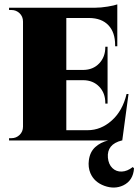

<svg xmlns="http://www.w3.org/2000/svg" viewBox="-20 -635 626 868"><path d="M580.1 120.1 585.9 126Q582 181.6 537.1 203.1Q497.6 221.7 451.9 205.1Q406.2 188.5 388.7 147.9Q377.4 121.1 381.8 88.9Q386.7 51.8 410.6 30Q434.6 8.3 468.8 0H21V-10.3H31.7Q53.2 -10.3 68.6 -25.1Q84 -40 84 -62.5V-537.6Q84 -560.1 68.6 -575Q53.2 -589.8 31.7 -589.8H21V-600.1H410.6Q435.5 -600.1 466.8 -605.2Q498 -610.4 510.3 -615.2V-425.8H500.5V-431.2Q500.5 -488.8 470 -521Q439.5 -553.2 382.8 -553.7H279.8V-318.8H356.4Q400.9 -319.3 428.5 -348.4Q456.1 -377.4 456.1 -421.9V-423.8H466.3V-166.5H456.1V-169.9Q456.1 -214.4 428.5 -243.2Q400.9 -272 356.4 -272.5H279.8V-46.4H376.5Q436 -46.4 485.1 -90.1Q534.2 -133.8 552.2 -210H561L532.7 0H530.8Q462.4 17.1 467.8 78.1Q470.7 107.9 488 124.8Q505.4 141.6 530.5 140.6Q555.7 139.6 580.1 120.1Z"/></svg>

Font: Cinzel Black
Style: Regular
Weight: 900
Designer: Natanael Gama
Version: Version 1.001;PS 001.001;hotconv 1.0.56;makeotf.lib2.0.21325